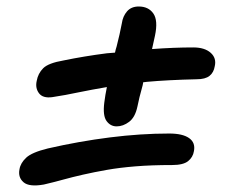

<svg xmlns="http://www.w3.org/2000/svg" viewBox="-20 -602 740 591"><path d="M141 -303Q112 -299 100 -315Q88 -331 93 -353Q97 -376 113 -392Q129 -408 176 -416Q239 -429 309 -438Q321 -439 334 -440Q336 -450 339 -459Q349 -498 355 -530Q358 -552 371 -567Q384 -582 407 -582Q437 -582 452 -560.5Q467 -539 457 -492Q453 -473 448 -451Q516 -456 575 -456Q610 -456 628.5 -439.5Q647 -423 641 -398Q638 -379 625 -368.5Q612 -358 585 -358Q497 -356 431 -350Q426 -349 421 -349Q420 -344 419 -339Q408 -300 403 -274Q396 -241 377.5 -227Q359 -213 339 -213Q320 -213 308 -229.5Q296 -246 301 -286Q304 -310 309 -334Q262 -326 223 -318Q181 -309 141 -303ZM115 -34Q70 -26 52.5 -41Q35 -56 40 -81Q43 -100 60.5 -116.5Q78 -133 127 -145Q223 -167 318 -179Q413 -191 501 -191Q542 -191 562 -177Q582 -163 577 -137Q574 -118 559 -106Q544 -94 510 -94Q447 -94 397.5 -90Q348 -86 308.5 -79Q269 -72 236 -64.5Q203 -57 174 -49Q145 -41 115 -34Z"/></svg>

Font: Shantell Sans Light Medium
Style: Italic
Weight: 500
Italic angle: -11°
Version: Version 1.011;[c5ecc13dd]